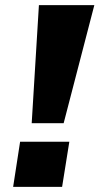

<svg xmlns="http://www.w3.org/2000/svg" viewBox="-20 -725 386 745"><path d="M103 -247 131 -705H346L227 -247ZM31 0 58 -175H249L221 0Z"/></svg>

Font: Nunito Sans 7pt Expanded ExtraBold
Style: Italic
Weight: 800
Width: 7
Italic angle: -9°
Designer: Vernon Adams
Foundry: Vernon Adams
Version: Version 3.101;gftools[0.9.27]